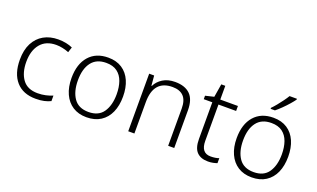

<svg xmlns="http://www.w3.org/2000/svg" viewBox="-80 -1211 2752 1667"><g transform="rotate(20 1296.0 -378.0)"><path d="M301 10Q184 10 120.5 -62Q57 -134 57 -263Q57 -353 89 -415Q121 -477 178.5 -509.5Q236 -542 313 -542Q351 -542 385 -535Q419 -528 445 -516L429 -467Q402 -478 371 -484.5Q340 -491 312 -491Q217 -491 166.5 -430Q116 -369 116 -264Q116 -164 161 -102.5Q206 -41 301 -41Q340 -41 375 -49Q410 -57 438 -69V-18Q412 -5 378.5 2.5Q345 10 301 10Z M1009 -267Q1009 -183 981.5 -121Q954 -59 900.5 -24.5Q847 10 770 10Q696 10 643 -24Q590 -58 561.5 -120.5Q533 -183 533 -267Q533 -396 597 -469Q661 -542 774 -542Q850 -542 902.5 -507.5Q955 -473 982 -411Q1009 -349 1009 -267ZM592 -267Q592 -164 635.5 -101.5Q679 -39 771 -39Q864 -39 907 -102Q950 -165 950 -267Q950 -333 932 -384Q914 -435 875 -464Q836 -493 773 -493Q683 -493 637.5 -433Q592 -373 592 -267Z M1392 -542Q1483 -542 1531 -495Q1579 -448 1579 -348V0H1523V-344Q1523 -420 1488 -456.5Q1453 -493 1386 -493Q1211 -493 1211 -290V0H1154V-532H1200L1208 -440H1212Q1233 -484 1279 -513Q1325 -542 1392 -542Z M1900 -39Q1922 -39 1942 -42Q1962 -45 1977 -51V-5Q1962 1 1940 5.5Q1918 10 1893 10Q1826 10 1790 -27Q1754 -64 1754 -148V-486H1675V-518L1754 -537L1774 -659H1811V-532H1974V-486H1811V-151Q1811 -39 1900 -39Z M2535 -267Q2535 -183 2507.5 -121Q2480 -59 2426.5 -24.5Q2373 10 2296 10Q2222 10 2169 -24Q2116 -58 2087.5 -120.5Q2059 -183 2059 -267Q2059 -396 2123 -469Q2187 -542 2300 -542Q2376 -542 2428.5 -507.5Q2481 -473 2508 -411Q2535 -349 2535 -267ZM2118 -267Q2118 -164 2161.5 -101.5Q2205 -39 2297 -39Q2390 -39 2433 -102Q2476 -165 2476 -267Q2476 -333 2458 -384Q2440 -435 2401 -464Q2362 -493 2299 -493Q2209 -493 2163.5 -433Q2118 -373 2118 -267ZM2434 -758Q2419 -737 2394.5 -709Q2370 -681 2342 -653.5Q2314 -626 2289 -606H2249V-615Q2268 -634 2290 -661Q2312 -688 2332.5 -716Q2353 -744 2366 -766H2434Z"/></g></svg>

Font: Noto Sans Lao UI Light
Style: Regular
Weight: 300
Designer: Monotype Design Team
Foundry: Monotype Imaging Inc.
Version: Version 2.000; ttfautohint (v1.8.4.7-5d5b)